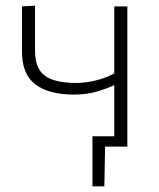

<svg xmlns="http://www.w3.org/2000/svg" viewBox="-20 -517 559 677"><path d="M306 140V-36.5H383V-217Q359 -205.5 322.8 -194.5Q286.5 -183.5 241 -183.5Q152.5 -183.5 105 -219.2Q57.5 -255 57.5 -335V-494.5L103.5 -497V-338.5Q103.5 -275.5 138.2 -250Q173 -224.5 248.5 -224.5Q280.5 -224.5 316.5 -233Q352.5 -241.5 383 -258.5V-494.5H429V0H350.5L348 140Z"/></svg>

Font: Heraclito ExtraLight
Style: Regular
Weight: 200
Designer: Kostas Bartsokas (font) & Cristiano Sobral (main changes)
Foundry: Kostas Bartsokas (font) & Cristiano Sobral (main changes)
Version: Version 1.00;July 8, 2020;FontCreator 13.0.0.2655 64-bit